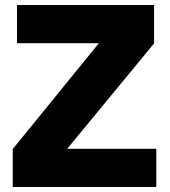

<svg xmlns="http://www.w3.org/2000/svg" viewBox="-20 -749 679 769"><path d="M31 0V-152L376 -576H48V-729H597V-575L249 -153H606V0Z"/></svg>

Font: Mona Sans ExtraLight ExtraBold
Style: Regular
Weight: 800
Version: Version 2.000